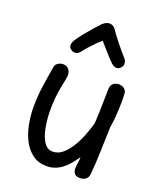

<svg xmlns="http://www.w3.org/2000/svg" viewBox="-154 -940 890 1052"><g transform="rotate(20 291.0 -414.5)"><path d="M244 12Q195 12 161 -13Q127 -38 106 -79Q85 -120 75.5 -170Q66 -220 66 -269Q66 -331 75 -393Q84 -455 94 -512Q96 -526 109.5 -535Q123 -544 140 -544Q160 -544 172 -530Q184 -516 184 -496Q183 -478 176.5 -450Q170 -422 164 -379.5Q158 -337 158 -274Q159 -228 167.5 -182Q176 -136 195.5 -105Q215 -74 247 -74Q280 -74 306.5 -97.5Q333 -121 354 -156.5Q375 -192 389.5 -231Q404 -270 412 -300Q415 -357 416 -408Q417 -459 418 -504Q419 -524 432.5 -534.5Q446 -545 465 -545Q478 -545 488 -540Q498 -535 504 -525.5Q510 -516 510 -502Q511 -492 511 -470.5Q511 -449 510 -422Q509 -395 506.5 -365.5Q504 -336 499 -309Q496 -235 494.5 -165Q493 -95 486 -27Q485 -11 472 0Q459 11 439 11Q413 11 404.5 -2Q396 -15 396 -30Q396 -39 397.5 -49Q399 -59 400.5 -71Q402 -83 402 -98Q387 -75 370 -55Q353 -35 334 -20Q315 -5 292.5 3.5Q270 12 244 12ZM207 -642Q197 -628 180.5 -625.5Q164 -623 149 -637Q139 -647 141 -661.5Q143 -676 152 -689Q167 -712 188 -737.5Q209 -763 229 -786Q249 -809 261 -821Q272 -831 282 -836Q292 -841 302 -841Q313 -841 322.5 -835.5Q332 -830 339 -819Q355 -795 384.5 -758Q414 -721 441 -691Q452 -679 453.5 -664Q455 -649 444 -637Q431 -622 415.5 -625Q400 -628 388 -640Q368 -659 343.5 -687.5Q319 -716 298 -739Q285 -728 268 -711Q251 -694 235 -676Q219 -658 207 -642Z"/></g></svg>

Font: Playpen Sans Hebrew
Style: Regular
Weight: 400
Designer: Tom Grace, Laura Meseguer, Veronika Burian, José Scaglione
Foundry: TypeTogether
Version: Version 2.000